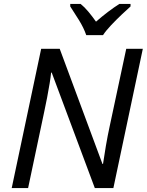

<svg xmlns="http://www.w3.org/2000/svg" viewBox="-20 -964 752 984"><path d="M40 0 191 -714H286L505 -124H508Q513 -160 522.5 -215.5Q532 -271 543 -321L627 -714H712L561 0H466L245 -592H242Q240 -571 234.5 -537Q229 -503 221.5 -464Q214 -425 206 -388L124 0ZM422 -784Q409 -822 384 -862Q359 -902 340 -931V-944H393Q413 -928 433 -904Q453 -880 472 -853Q503 -880 534 -903.5Q565 -927 592 -944H649V-931Q632 -916 604 -889.5Q576 -863 549.5 -835Q523 -807 508 -784Z"/></svg>

Font: Noto Sans
Style: Italic
Weight: 400
Italic angle: -12°
Designer: Monotype Design Team
Foundry: Monotype Imaging Inc.
Version: Version 2.013; ttfautohint (v1.8.4.7-5d5b)